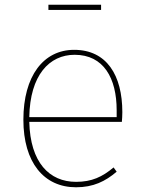

<svg xmlns="http://www.w3.org/2000/svg" viewBox="-20 -782 608 813"><path d="M408 -740V-762H185V-740ZM498 -307C498 -463 432 -571 294 -571C164 -571 79 -460 79 -275C79 -94 166 11 302 11C375 11 426 -14 474 -55L461 -73C413 -33 369 -12 302 -12C189 -12 108 -94 104 -266H496C497 -278 498 -292 498 -307ZM474 -286H104C107 -464 189 -550 296 -550C419 -550 474 -451 474 -315Z"/></svg>

Font: Glow Sans SC Normal Thin
Style: Regular
Weight: 100
Designer: Ryoko NISHIZUKA (kana, bopomofo & ideographs); Paul D. Hunt (Latin, Greek & Cyrillic); Sandoll Communications, Soo-young
Version: Version 0.93